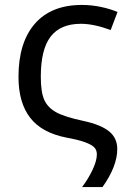

<svg xmlns="http://www.w3.org/2000/svg" viewBox="-20 -566 524 781"><path d="M146 -253.9Q146 -191.4 159.9 -160.2Q173.8 -128.9 207.5 -109.9Q241.2 -90.8 318.8 -74.2Q389.6 -59.1 423.3 -32Q457 -4.9 457 40Q457 110.4 397 194.8H314Q339.4 161.1 356.7 124.3Q374 87.4 374 62Q374 43.5 362.5 32.5Q351.1 21.5 323.5 11.7Q295.9 2 252 -5.9Q150.4 -25.4 102.8 -86.9Q55.2 -148.4 55.2 -252.9Q55.2 -393.1 121.8 -469.5Q188.5 -545.9 313 -545.9Q353 -545.9 391.6 -537.6Q430.2 -529.3 458 -517.1L430.2 -443.8Q361.8 -469.2 309.1 -469.2Q226.1 -469.2 186 -417.2Q146 -365.2 146 -253.9Z"/></svg>

Font: Noto Sans Southeast Asian
Style: Regular
Weight: 400
Designer: Monotype Design Team
Foundry: Monotype Imaging Inc.
Version: Version 1.06 uh; ttfautohint (v1.4.1)